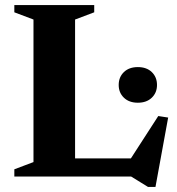

<svg xmlns="http://www.w3.org/2000/svg" viewBox="-20 -696 698 757"><path d="M593 41H563.5L497 0H192.5L193 -71.5H526.5L478 -43.5L604 -238.5L643 -232.5ZM276 -619V0H36.5V-28.5L112 -57V-619L36.5 -647.5V-676H351.5V-647.5ZM523.5 -291Q489 -291 468.5 -310.8Q448 -330.5 448 -361Q448 -392 468.5 -411.8Q489 -431.5 523.5 -431.5Q558 -431.5 578.5 -411.8Q599 -392 599 -361Q599 -330.5 578.5 -310.8Q558 -291 523.5 -291Z"/></svg>

Font: Newsreader 16pt 16pt
Style: Bold
Weight: 700
Version: Version 1.003